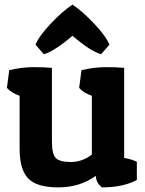

<svg xmlns="http://www.w3.org/2000/svg" viewBox="-20 -804 628 832"><path d="M395 -42Q326 8 232.5 8Q139 8 102 -31Q65 -70 65 -158V-389Q30 -401 10 -423L20 -500Q76 -513 124 -513Q172 -513 205 -510V-191Q205 -137 221.5 -119.5Q238 -102 287 -102Q336 -102 378 -134V-389Q343 -401 323 -423L333 -500Q389 -513 437 -513Q485 -513 518 -510V-120Q553 -113 573 -103V-24Q513 8 422 8Q397 -10 395 -42ZM454 -610 418 -569Q372 -582 294 -649Q216 -582 170 -569L134 -610Q147 -645 198 -699.5Q249 -754 294 -784Q339 -754 390 -699.5Q441 -645 454 -610Z"/></svg>

Font: Patua One
Style: Regular
Weight: 400
Designer: luciano Vergara
Foundry: Luciano Vergara
Version: Version 1.002